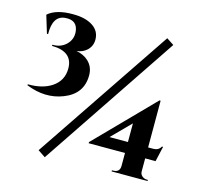

<svg xmlns="http://www.w3.org/2000/svg" viewBox="-106 -833 1002 965"><g transform="rotate(15 394.5 -350.5)"><path d="M169 -8 208 18 686 -694 648 -719ZM30 -676Q73 -714 161 -713Q225 -713 263 -688Q301 -663 301 -618Q301 -585 277 -562Q255 -542 224 -539Q262 -532 287 -509Q317 -481 317 -437Q317 -340 221 -303Q131 -268 30 -309L31 -314Q107 -313 155 -345Q207 -380 207 -443Q207 -531 98 -532L99 -538Q141 -537 169 -563Q198 -591 195 -630Q190 -690 127 -685Q62 -680 64 -584H58ZM697 -107V-39Q697 -25 707 -16Q718 -6 732 -6H738V0H551V-6H557Q591 -6 592 -38V-107H403V-113L691 -407H697V-164H724Q751 -164 763 -186H769L751 -107ZM592 -164V-261L496 -164Z"/></g></svg>

Font: Cinzel Bold(RUS BY LYAJKA)
Style: Regular
Weight: 700
Designer: Natanael Gama
Version: Version 1.001;PS 001.001;hotconv 1.0.56;makeotf.lib2.0.21325